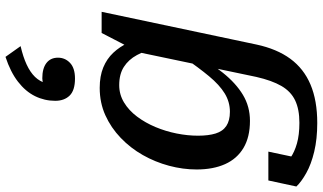

<svg xmlns="http://www.w3.org/2000/svg" viewBox="-278 -673 1175 699"><g transform="rotate(-90 309.5 -323.5)"><path d="M452 -891 491 -836Q452 -827 424 -814Q396 -801 379 -783.5Q362 -766 355 -741Q353 -737 349.5 -736Q346 -735 342.5 -737Q339 -739 338 -743Q343 -749 353 -753Q363 -757 374 -757Q410 -757 429.5 -742Q449 -727 449 -700Q449 -674 430 -656Q411 -638 373 -638Q330 -638 311 -657.5Q292 -677 292 -710Q292 -749 309 -783.5Q326 -818 361.5 -845.5Q397 -873 452 -891ZM379 22 472 -422 479 -425 539 -541H616L497 22Q481 97 445 146Q409 195 351 219.5Q293 244 211 244Q153 244 107 233Q61 222 29 204Q-3 186 -20 168L2 66H107L81 189Q69 187 61 178Q53 169 49.5 156.5Q46 144 46 132.5Q46 121 50 114Q63 131 84 146Q105 161 136.5 170Q168 179 212 179Q261 179 293.5 163.5Q326 148 346 113.5Q366 79 379 22ZM525 -378 484 -342Q475 -382 458.5 -412.5Q442 -443 415.5 -460Q389 -477 349 -477Q315 -477 286 -459.5Q257 -442 234.5 -412Q212 -382 196.5 -345Q181 -308 173 -268Q165 -228 165 -190Q165 -152 173 -126Q181 -100 200.5 -87Q220 -74 252 -74Q288 -74 319 -93Q350 -112 381.5 -150Q413 -188 450 -242L468 -210Q432 -147 394 -99.5Q356 -52 313.5 -26.5Q271 -1 219 -1Q160 -1 120.5 -24.5Q81 -48 61.5 -91.5Q42 -135 42 -195Q42 -245 55.5 -295.5Q69 -346 94.5 -391Q120 -436 157 -471.5Q194 -507 239.5 -527.5Q285 -548 339 -548Q382 -548 413.5 -535Q445 -522 467 -498.5Q489 -475 503 -444.5Q517 -414 525 -378Z"/></g></svg>

Font: Roboto Serif 20pt Medium
Style: Italic
Weight: 500
Italic angle: -10°
Version: Version 1.008